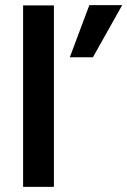

<svg xmlns="http://www.w3.org/2000/svg" viewBox="-20 -728 496 748"><path d="M342 -505H252L328 -708H456ZM190 0H70V-707H190Z"/></svg>

Font: Hind Mysuru SemiBold
Style: Regular
Weight: 600
Designer: Manushi Parikh, Hitesh Malaviya
Foundry: Indian Type Foundry
Version: Version 0.703;PS 1.0;hotconv 1.0.86;makeotf.lib2.5.63406